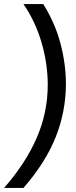

<svg xmlns="http://www.w3.org/2000/svg" viewBox="-70 -738 371 941"><path d="M45 183H-50Q56 62 110 -62.5Q164 -187 164 -323Q164 -423 134.5 -526.5Q105 -630 45 -718H142Q200 -625 226.5 -524.5Q253 -424 253 -327Q253 -193 203.5 -67.5Q154 58 45 183Z"/></svg>

Font: Zilla Slab SemiBold
Style: Regular
Weight: 600
Designer: Typotheque.com
Foundry: Typotheque type foundry
Version: Version 1.0; 2017